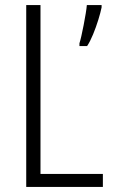

<svg xmlns="http://www.w3.org/2000/svg" viewBox="-20 -734 444 754"><path d="M83 0V-714H139V-51H384V0ZM379 -705Q375 -685 366 -656Q357 -627 345.5 -599Q334 -571 322 -553H292V-564Q295 -573 299.5 -592.5Q304 -612 308.5 -635.5Q313 -659 316.5 -680Q320 -701 321 -714H379Z"/></svg>

Font: Noto Sans Lao Condensed Light
Style: Regular
Weight: 300
Width: 3
Designer: Monotype Design Team
Foundry: Monotype Imaging Inc.
Version: Version 2.003; ttfautohint (v1.8.4.7-5d5b)